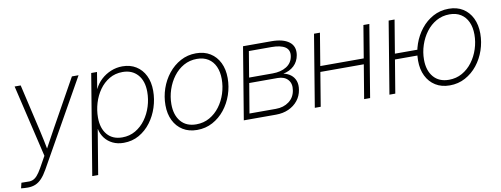

<svg xmlns="http://www.w3.org/2000/svg" viewBox="-77 -849 3580 1372"><g transform="rotate(-10 1713.0 -163.0)"><path d="M-16.1 202.1 -6.8 163.1 30.3 163.6Q54.2 166 72.5 159.9Q90.8 153.8 107.2 135.7Q123.5 117.7 142.1 85L188.5 2L64.9 -522.5H108.9L187.5 -182.6Q196.3 -144 204.3 -105.7Q212.4 -67.4 219.7 -28.8H207Q228 -67.4 248.8 -105.7Q269.5 -144 291 -182.6L480.5 -522.5H528.8L178.2 99.6Q156.7 137.7 135.3 160.9Q113.8 184.1 88.9 194.6Q64 205.1 32.7 205.1Q18.6 205.1 8.1 204.3Q-2.4 203.6 -16.1 202.1Z M500 204.1 620.6 -522.5H662.6L643.1 -403.3H644Q662.1 -440.9 693.1 -469.5Q724.1 -498 763.9 -514.4Q803.7 -530.8 847.7 -530.8Q904.3 -530.8 946.3 -504.6Q988.3 -478.5 1011.5 -431.4Q1034.7 -384.3 1034.7 -320.8Q1034.7 -259.8 1015.6 -200.9Q996.6 -142.1 960.9 -94.7Q925.3 -47.4 875.5 -19Q825.7 9.3 763.7 9.3Q718.8 9.3 684.3 -7.6Q649.9 -24.4 627.9 -53.2Q606 -82 598.1 -119.1H596.7L543 204.1ZM760.3 -30.8Q813.5 -30.8 856.2 -55.7Q898.9 -80.6 929.2 -122.3Q959.5 -164.1 975.6 -215.6Q991.7 -267.1 991.7 -320.3Q991.7 -399.9 951.2 -445.3Q910.6 -490.7 842.3 -490.7Q788.1 -490.7 745.6 -465.6Q703.1 -440.4 673.3 -398.4Q643.6 -356.4 628.2 -304.7Q612.8 -252.9 612.8 -200.2Q612.8 -122.1 651.6 -76.4Q690.4 -30.8 760.3 -30.8Z M1296.4 9.8Q1236.8 9.8 1193.4 -17.3Q1149.9 -44.4 1126.5 -92.3Q1103 -140.1 1103 -203.6Q1103 -265.1 1123 -323.5Q1143.1 -381.8 1180.4 -428.7Q1217.8 -475.6 1269 -503.4Q1320.3 -531.2 1381.8 -531.2Q1441.4 -531.2 1484.6 -504.4Q1527.8 -477.5 1551.3 -429.4Q1574.7 -381.3 1574.7 -317.9Q1574.7 -255.9 1554.7 -197.3Q1534.7 -138.7 1497.6 -92Q1460.4 -45.4 1409.4 -17.8Q1358.4 9.8 1296.4 9.8ZM1297.4 -30.8Q1350.6 -30.8 1393.8 -55.2Q1437 -79.6 1468 -121.1Q1499 -162.6 1515.4 -213.9Q1531.7 -265.1 1531.7 -317.9Q1531.7 -370.6 1514.2 -409.4Q1496.6 -448.2 1462.9 -469.5Q1429.2 -490.7 1381.3 -490.7Q1328.6 -490.7 1285.4 -466.6Q1242.2 -442.4 1211.2 -401.1Q1180.2 -359.9 1163.1 -308.3Q1146 -256.8 1146 -203.1Q1146 -124.5 1185.5 -77.6Q1225.1 -30.8 1297.4 -30.8Z M1635.7 0 1722.2 -522.5H1927.2Q2012.7 -522.5 2056.2 -489.3Q2099.6 -456.1 2089.4 -393.6Q2081.5 -347.2 2050.3 -317.9Q2019 -288.6 1972.2 -279.3Q2003.4 -272.9 2025.6 -255.6Q2047.9 -238.3 2057.9 -210.7Q2067.9 -183.1 2061.5 -146Q2054.7 -102.5 2028.3 -69.6Q2002 -36.6 1961.2 -18.3Q1920.4 0 1869.6 0ZM1684.1 -41H1876Q1932.1 -41 1971.2 -70.3Q2010.3 -99.6 2018.1 -150.4Q2026.4 -198.2 2000.7 -227.1Q1975.1 -255.9 1926.3 -255.9H1720.2ZM1726.1 -294.4H1897Q1957 -294.4 1997.6 -319.6Q2038.1 -344.7 2045.9 -393.1Q2053.2 -437.5 2020.8 -459.5Q1988.3 -481.4 1921.4 -481.4H1757.3Z M2570.3 -287.1 2563 -245.6H2222.7L2229.5 -287.1ZM2280.3 -522.5 2193.8 0H2150.9L2237.3 -522.5ZM2638.7 -522.5 2552.2 0H2508.8L2595.7 -522.5Z M2692.4 0 2778.8 -522.5H2821.8L2734.9 0ZM2763.2 -240.7 2770 -281.7H2965.8L2959.5 -240.7ZM3129.4 9.8Q3069.8 9.8 3026.4 -17.3Q2982.9 -44.4 2959.5 -92.3Q2936 -140.1 2936 -203.6Q2936 -265.1 2956.3 -323.5Q2976.6 -381.8 3013.7 -428.7Q3050.8 -475.6 3102.1 -503.4Q3153.3 -531.2 3215.3 -531.2Q3274.9 -531.2 3317.9 -504.4Q3360.8 -477.5 3384.3 -429.4Q3407.7 -381.3 3407.7 -317.9Q3407.7 -255.9 3387.7 -197.3Q3367.7 -138.7 3330.6 -92Q3293.5 -45.4 3242.4 -17.8Q3191.4 9.8 3129.4 9.8ZM3130.4 -30.8Q3183.6 -30.8 3226.8 -55.2Q3270 -79.6 3301 -121.1Q3332 -162.6 3348.6 -213.9Q3365.2 -265.1 3365.2 -317.9Q3365.2 -370.6 3347.4 -409.4Q3329.6 -448.2 3295.9 -469.5Q3262.2 -490.7 3214.4 -490.7Q3161.6 -490.7 3118.4 -466.6Q3075.2 -442.4 3044.2 -401.1Q3013.2 -359.9 2996.1 -308.3Q2979 -256.8 2979 -203.1Q2979 -124.5 3018.8 -77.6Q3058.6 -30.8 3130.4 -30.8Z"/></g></svg>

Font: Inter 28pt ExtraLight
Style: Italic
Weight: 250
Italic angle: -9.3988°
Designer: Rasmus Andersson
Foundry: rsms
Version: Version 4.001;git-66647c0bb